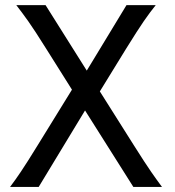

<svg xmlns="http://www.w3.org/2000/svg" viewBox="-20 -733 687 753"><path d="M161.1 -542Q137.7 -579.6 120.8 -605.2Q104 -630.9 90.8 -649.7Q77.6 -668.5 66.7 -682.9Q55.7 -697.3 43.9 -712.9H158.7L320.3 -456.1L476.1 -712.9H590.8Q579.6 -698.7 568.6 -684.3Q557.6 -669.9 544.4 -650.6Q531.2 -631.3 514.4 -605.2Q497.6 -579.1 474.6 -542L371.6 -374.5L504.4 -164.1Q528.3 -126 544.7 -101.1Q561 -76.2 573 -58.8Q585 -41.5 594.5 -28.3Q604 -15.1 615.2 0H502.9L313.5 -299.8L131.8 0H19.5Q31.2 -15.6 41 -29.3Q50.8 -43 62.5 -60.5Q74.2 -78.1 90.1 -103Q106 -127.9 129.4 -166L262.2 -381.3Z"/></svg>

Font: Andika APac
Style: Regular
Weight: 400
Designer: Victor Gaultney, Annie Olsen, Julie Remington, Don Collingsworth, Eric Hays, Becca Hirsbrunner
Foundry: SIL International
Version: Version 5.000